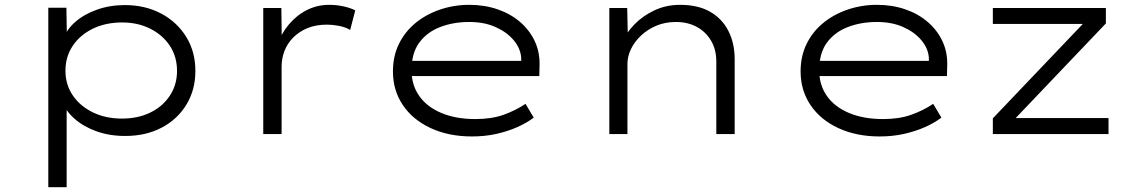

<svg xmlns="http://www.w3.org/2000/svg" viewBox="-20 -555 4691 795"><path d="M180 220V-523H255L257 -393L242 -392Q255 -432 291.5 -464Q328 -496 381.5 -515Q435 -534 497 -534Q581 -534 647 -499Q713 -464 751 -402.5Q789 -341 789 -261Q789 -183 752 -122Q715 -61 649.5 -26.5Q584 8 498 8Q433 8 379 -11.5Q325 -31 288 -64Q251 -97 236 -136L256 -137V220ZM485 -64Q552 -64 603.5 -89.5Q655 -115 684 -160Q713 -205 713 -261Q713 -320 683.5 -365Q654 -410 602.5 -436Q551 -462 486 -462Q417 -462 364 -436Q311 -410 281 -365Q251 -320 251 -262Q251 -205 281 -160.5Q311 -116 364 -90Q417 -64 485 -64Z M1070 0V-522H1145L1147 -364L1128 -366Q1143 -414 1175 -452.5Q1207 -491 1250 -513Q1293 -535 1343 -535Q1374 -535 1403 -528.5Q1432 -522 1451 -512L1430 -431Q1410 -443 1383 -448Q1356 -453 1334 -453Q1288 -453 1253 -438.5Q1218 -424 1193.5 -399Q1169 -374 1157.5 -343Q1146 -312 1146 -279V0Z M1934 10Q1838 10 1763.5 -24.5Q1689 -59 1648 -120Q1607 -181 1607 -259Q1607 -322 1631.5 -372.5Q1656 -423 1699.5 -459Q1743 -495 1801 -515Q1859 -535 1923 -535Q1986 -535 2040 -516.5Q2094 -498 2133.5 -464Q2173 -430 2194.5 -384Q2216 -338 2214 -282L2213 -240H1672L1661 -303H2156L2138 -293V-317Q2135 -355 2107 -388.5Q2079 -422 2032 -443Q1985 -464 1923 -464Q1857 -464 1802.5 -443Q1748 -422 1716 -378.5Q1684 -335 1684 -264Q1684 -203 1716 -157.5Q1748 -112 1808 -87Q1868 -62 1948 -62Q2015 -62 2064.5 -79.5Q2114 -97 2156 -125L2190 -68Q2161 -46 2121.5 -28.5Q2082 -11 2035 -0.5Q1988 10 1934 10Z M2503 0V-522H2577L2580 -384L2557 -383Q2574 -420 2607.5 -454.5Q2641 -489 2689.5 -512Q2738 -535 2796 -535Q2870 -535 2920 -506.5Q2970 -478 2996 -427Q3022 -376 3022 -310V0H2946V-300Q2946 -350 2924 -387Q2902 -424 2864.5 -444Q2827 -464 2779 -464Q2734 -464 2697.5 -448.5Q2661 -433 2634 -407.5Q2607 -382 2592.5 -351.5Q2578 -321 2578 -291V0H2541Q2527 0 2518 0Q2509 0 2503 0Z M3622 10Q3526 10 3451.5 -24.5Q3377 -59 3336 -120Q3295 -181 3295 -259Q3295 -322 3319.5 -372.5Q3344 -423 3387.5 -459Q3431 -495 3489 -515Q3547 -535 3611 -535Q3674 -535 3728 -516.5Q3782 -498 3821.5 -464Q3861 -430 3882.5 -384Q3904 -338 3902 -282L3901 -240H3360L3349 -303H3844L3826 -293V-317Q3823 -355 3795 -388.5Q3767 -422 3720 -443Q3673 -464 3611 -464Q3545 -464 3490.5 -443Q3436 -422 3404 -378.5Q3372 -335 3372 -264Q3372 -203 3404 -157.5Q3436 -112 3496 -87Q3556 -62 3636 -62Q3703 -62 3752.5 -79.5Q3802 -97 3844 -125L3878 -68Q3849 -46 3809.5 -28.5Q3770 -11 3723 -0.5Q3676 10 3622 10Z M4091 0V-65L4476 -469L4494 -456H4091V-522H4559V-458L4174 -54L4158 -66H4570V0Z"/></svg>

Font: Lexend Peta Light
Style: Regular
Weight: 300
Version: Version 1.007